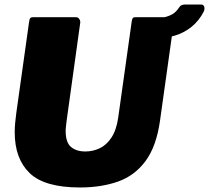

<svg xmlns="http://www.w3.org/2000/svg" viewBox="-20 -818 923 848"><path d="M687 -287Q671 -172 623 -107Q575 -42 501 -16Q427 10 333 10Q177 10 111 -53.5Q45 -117 45 -234Q45 -254 47 -275.5Q49 -297 52 -319L109 -725Q111 -736 114.5 -739Q118 -742 126 -742H316Q325 -742 330.5 -733.5Q336 -725 334 -715L274 -283Q273 -271 271.5 -260.5Q270 -250 270 -240Q270 -189 293.5 -169Q317 -149 357 -149Q390 -149 420 -163Q450 -177 472 -210Q494 -243 502 -298L562 -725Q564 -736 567 -739Q570 -742 579 -742H729Q738 -742 743.5 -733.5Q749 -725 747 -715L687 -287ZM868 -798Q879 -798 882 -788Q885 -778 880 -767Q859 -726 826 -699.5Q793 -673 753 -661Q713 -649 671 -649L674 -738Q700 -738 727.5 -748.5Q755 -759 771 -785Q776 -793 783 -795.5Q790 -798 796 -798Z"/></svg>

Font: Libre Franklin Black
Style: Italic
Weight: 900
Italic angle: -8°
Designer: Pablo Impallari, Rodrigo Fuenzalida, Nhung Nguyen
Foundry: Impallari Type
Version: Version 3.000